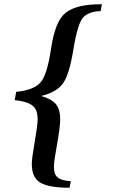

<svg xmlns="http://www.w3.org/2000/svg" viewBox="-20 -764 546 899"><path d="M305.7 115.2Q210.9 115.2 169.9 91.8Q128.9 68.4 128.9 3.9Q128.9 -21.5 142.6 -100.1Q156.2 -178.7 156.2 -204.1Q156.2 -240.2 143.6 -257.8Q122.1 -288.1 48.8 -294.9L55.7 -334Q131.8 -340.8 166 -374Q200.2 -407.2 219.2 -537.1Q238.3 -667 289.1 -705.6Q339.8 -744.1 451.2 -744.1H457L451.2 -711.9Q397.5 -710.9 370.6 -683.6Q343.8 -656.2 323.7 -532.7Q303.7 -409.2 272 -369.6Q240.2 -330.1 171.9 -314.5Q218.8 -302.2 240.2 -278.1Q261.7 -253.9 261.7 -206.1Q261.7 -167 247.1 -87.9Q232.4 -8.8 232.4 15.6Q232.4 43.9 241.2 56.6Q256.8 82 311.5 84Z"/></svg>

Font: Kelvinch
Style: Bold Italic
Weight: 700
Italic angle: -10°
Designer: Paul James Miller
Foundry: High-Logic / Made with FontCreator
Version: Version 3.30 September 23, 2016